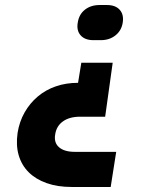

<svg xmlns="http://www.w3.org/2000/svg" viewBox="-20 -580 640 765"><path d="M382 -420H352Q318 -420 301 -439.5Q284 -459 290 -491Q295 -523 318.5 -541.5Q342 -560 377 -560H406Q440 -560 457 -541Q474 -522 469 -490Q464 -458 440 -439Q416 -420 382 -420ZM50 -50Q57 -95 78 -132Q99 -169 130.5 -195.5Q162 -222 202.5 -236Q243 -250 291 -250L304 -330H429L399 -115H299Q257 -115 231 -96.5Q205 -78 200 -45Q194 -12 215 6.5Q236 25 278 25H443L421 165H266Q209 165 165.5 149.5Q122 134 94 106Q66 78 54.5 38.5Q43 -1 50 -50Z"/></svg>

Font: JetBrains Mono ExtraBold
Style: Italic
Weight: 800
Designer: Philipp Nurullin, Konstantin Bulenkov
Foundry: JetBrains
Version: Version 1.000; ttfautohint (v1.8.3)